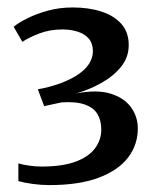

<svg xmlns="http://www.w3.org/2000/svg" viewBox="-20 -924 426 528"><path d="M115.5 -415Q93.5 -415 69.8 -418.2Q46 -421.5 30.5 -426V-474.5Q43.5 -471 60.5 -468.5Q77.5 -466 94.5 -466Q151 -466 187.2 -479.2Q223.5 -492.5 241 -515.8Q258.5 -539 258.5 -567.5Q258.5 -592.5 248.2 -610Q238 -627.5 214.2 -636.2Q190.5 -645 150 -642.5Q145.5 -641.5 135.5 -639.5Q125.5 -637.5 115.8 -635.2Q106 -633 101.5 -632L84 -678.5Q99.5 -681 115 -685.2Q130.5 -689.5 145 -694.5Q189.5 -711 212.5 -733.5Q235.5 -756 235.5 -784.5Q235 -805.5 223.8 -818.2Q212.5 -831 193.5 -837Q174.5 -843 151.5 -843Q117 -843 88.2 -832Q59.5 -821 41.5 -809L17.5 -850.5Q31 -861.5 55.5 -873.8Q80 -886 112 -894.8Q144 -903.5 180 -903.5Q224 -903.5 258.8 -892.2Q293.5 -881 313.8 -858.2Q334 -835.5 334 -800Q334 -766.5 313 -740.5Q292 -714.5 259 -696Q226 -677.5 189.5 -667Q245.5 -678 283 -666.8Q320.5 -655.5 339.5 -630Q358.5 -604.5 359 -572.5Q359.5 -527 332.8 -491.5Q306 -456 252 -435.5Q198 -415 115.5 -415Z"/></svg>

Font: Merriweather 28pt
Style: Regular
Weight: 400
Version: Version 2.100